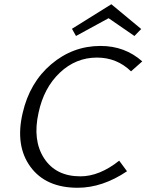

<svg xmlns="http://www.w3.org/2000/svg" viewBox="-20 -881 692 907"><path d="M493 -795 339 -711 320 -745 506 -861 647 -744 615 -711ZM438 -609Q338 -609 262.5 -537.5Q187 -466 162 -348Q133 -218 188.5 -133Q244 -48 360 -48Q450 -48 543 -122L580 -72Q464 6 347 6Q196 6 123.5 -93.5Q51 -193 87 -347Q120 -491 222 -577.5Q324 -664 455 -664Q570 -664 652 -591L599 -544Q532 -609 438 -609Z"/></svg>

Font: EauTest
Style: Italic
Weight: 400
Italic angle: -12°
Designer: Christian Thalmann (Catharsis Fonts)
Version: Version 0.001;PS 000.001;hotconv 1.0.88;makeotf.lib2.5.64775